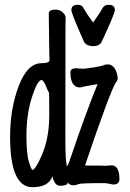

<svg xmlns="http://www.w3.org/2000/svg" viewBox="-20 -755 540 799"><path d="M115 24Q22 24 22 -186Q22 -303 58 -397.5Q94 -492 153 -492Q186 -492 186 -505Q185 -513 183 -699Q183 -715 211 -715Q228 -715 240.5 -704Q253 -693 253 -681Q253 -669 252.5 -643.5Q252 -618 252 -185Q252 -90 257 -72V-64Q263 -64 270 -87Q332 -272 386 -405Q326 -395 314 -391Q273 -391 273 -454Q273 -471 297 -471Q310 -469 331 -469Q335 -469 370 -474.5Q405 -480 410.5 -483.5Q416 -487 433 -487Q458 -482 467 -447Q470 -435 470 -428Q470 -423 464 -414Q444 -392 334 -67Q334 -66 356 -66Q407 -66 418 -65Q425 -65 444 -67Q477 -67 477 -9Q477 13 450 13Q431 8 416 7Q317 7 306 11Q298 16 285 16Q266 16 259 -2L262 6Q260 18 230 18Q207 18 198 -21Q182 24 115 24ZM115 -48Q127 -48 154 -109Q185 -181 185 -276Q185 -371 183.5 -371Q182 -371 176 -385Q162 -422 153 -422Q136 -422 113 -351Q90 -280 90 -189Q90 -114 100.5 -81Q111 -48 115 -48ZM366 -563Q342 -563 330 -580Q277 -699 277 -713Q277 -735 303 -735Q322 -735 327 -722Q343 -694 367 -662V-661L381 -681Q396 -701 407 -722Q415 -735 432 -735Q458 -735 458 -713Q458 -699 404 -583Q396 -563 366 -563Z"/></svg>

Font: LXGW WenKai Mono Medium
Style: Regular
Weight: 500
Monospace: yes
Designer: LXGW / Fontworks Inc.
Foundry: LXGW / Fontworks Inc.
Version: Version 1.520; June 14, 2025